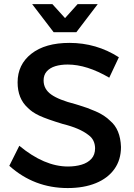

<svg xmlns="http://www.w3.org/2000/svg" viewBox="-20 -922 664 949"><path d="M314.5 7.5Q148.5 7.5 26 -102.5L75.5 -201.5Q199 -99 316 -99Q352.5 -99 383 -108Q413.5 -117 431.8 -137Q450 -157 450 -189.5Q449 -232 417.5 -254.5Q374.5 -288.5 291 -309Q212 -333 175.2 -350Q138.5 -367 117.5 -389Q67 -434.5 67 -515Q67 -603 135.2 -656.5Q203.5 -710 323.5 -710Q456.5 -710 567.5 -639L520 -538Q409 -603 314.5 -603Q280 -603 253.2 -594.8Q226.5 -586.5 211 -569Q195.5 -551.5 195.5 -524.5Q195.5 -481.5 233.2 -454.8Q271 -428 352 -407.5L371.5 -401.5Q409.5 -390.5 453.2 -371.5Q497 -352.5 525 -324.5Q575 -282.5 578 -195.5Q578 -132 545.5 -86.5Q513 -41 453.8 -16.8Q394.5 7.5 314.5 7.5ZM357.5 -763H245L139 -901.5H239L301.5 -832.5L363.5 -901.5H463Z"/></svg>

Font: Argentum Novus Medium
Style: Regular
Weight: 500
Designer: Julieta Ulanovsky (font) & Cristiano Sobral (main changes)
Foundry: Julieta Ulanovsky (font) & Cristiano Sobral (main changes)
Version: Version 3.00;November 27, 2020;FontCreator 13.0.0.2655 64-bi